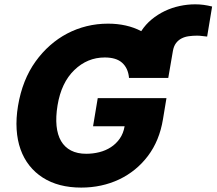

<svg xmlns="http://www.w3.org/2000/svg" viewBox="-20 -845 987 875"><path d="M62.1 -362.6Q82 -481.5 142.4 -565.3Q171.9 -606.2 208.1 -638.1Q244.3 -670.1 286.2 -692.1Q328.1 -714.1 375 -725.7Q421.9 -737.2 472.3 -737.2Q558.2 -737.2 623.6 -703.1Q643.5 -733.7 671 -756.4Q698.5 -779.1 730.8 -794.6Q763.1 -810 798.5 -817.6Q833.8 -825.3 869.3 -825.3Q889.6 -825.3 908 -822.8Q926.5 -820.3 946.7 -815.3L924 -678.3Q912.3 -679.3 901.1 -680.9Q889.9 -682.5 878.2 -682.5Q859 -682.5 840.7 -680Q822.4 -677.6 807.5 -669.9Q792.6 -662.3 782.1 -648.4Q771.7 -634.6 767.8 -611.9L746.8 -489.7H567.5L567.8 -492.2Q563.2 -535.2 536.4 -559.1Q509.6 -583.1 457.4 -583.1Q378.2 -583.1 318.9 -525.9Q259.2 -468.4 242.2 -364.7Q233.7 -312.5 237.7 -271.5Q241.8 -230.5 258.3 -202.2Q274.9 -174 303.6 -159.1Q332.4 -144.2 372.9 -144.2Q403.8 -144.2 432.7 -151.5Q461.6 -158.7 485.4 -174.2Q509.2 -189.6 525.7 -213.2Q542.3 -236.9 547.9 -269.5H404.1L425.4 -397.7H738.6L722.7 -301.5Q706.7 -203.8 654.1 -134.2Q627.8 -99.4 594.6 -72.4Q561.4 -45.5 522.7 -27.2Q484 -8.9 440.5 0.5Q397 9.9 350.1 9.9Q246.1 9.9 175.1 -35.5Q139.6 -58.2 114 -90.6Q88.4 -122.9 73.7 -164.2Q58.9 -205.6 55.8 -255.3Q52.6 -305 62.1 -362.6Z"/></svg>

Font: Inter P Extra Bold
Style: Italic
Weight: 800
Italic angle: 9.39999°
Designer: Rasmus Andersson
Foundry: rsms
Version: Version 3.018;git-588b23468